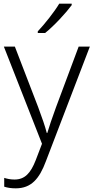

<svg xmlns="http://www.w3.org/2000/svg" viewBox="-20 -786 510 1047"><path d="M371 -758V-766H303C277 -722 223 -654 186 -615V-606H226C276 -646 341 -717 371 -758ZM1 -532 209 -2 175 87C147 159 115 193 59 193C37 193 19 189 3 184V232C21 238 41 241 66 241C151 241 195 188 230 94L470 -532H409L285 -200C264 -143 247 -92 238 -61H235C226 -97 210 -143 188 -202L61 -532Z"/></svg>

Font: Noto Sans Telugu Light
Style: Regular
Weight: 300
Designer: Jelle Bosma - Monotype Design Team
Foundry: Monotype Imaging Inc.
Version: Version 2.005